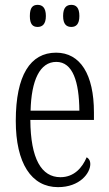

<svg xmlns="http://www.w3.org/2000/svg" viewBox="-20 -761 447 791"><path d="M274 -650C293 -650 307 -661 307 -695C307 -730 293 -741 274 -741C254 -741 240 -730 240 -695C240 -661 254 -650 274 -650ZM135 -650C154 -650 169 -661 169 -695C169 -730 154 -741 135 -741C115 -741 103 -730 103 -695C103 -661 115 -650 135 -650ZM219 10C309 10 352 -48 352 -85C352 -100 345 -109 337 -113C319 -70 285 -31 229 -31C151 -31 106 -106 105 -267H367V-298C367 -454 311 -544 211 -544C105 -544 45 -451 45 -263C45 -89 109 10 219 10ZM307 -305H106C109 -430 144 -506 212 -506C280 -506 306 -424 307 -305Z"/></svg>

Font: Noto Serif Tamil ExtraCondensed Light
Style: Italic
Weight: 300
Width: 2
Italic angle: -12°
Designer: Indian Type Foundry, Tom Grace, and the Monotype Design Team
Foundry: Monotype Imaging Inc.
Version: Version 2.003